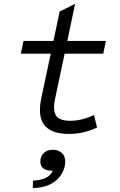

<svg xmlns="http://www.w3.org/2000/svg" viewBox="-20 -682 620 995"><path d="M337 12Q187 12 187 -111Q187 -128 189 -143.5Q191 -159 193 -169L243 -404H88L102 -470H257L289 -622L369 -662L329 -470H529L515 -404H315L266 -173Q264 -163 262 -150.5Q260 -138 260 -125Q260 -89 280 -72.5Q300 -56 343 -56Q404 -56 467 -86L483 -21Q448 -5 412.5 3.5Q377 12 337 12ZM150 293 151 254Q194 252 218 239.5Q242 227 254 203Q222 203 205.5 191.5Q189 180 189 154Q189 129 206.5 111.5Q224 94 254 94Q280 94 299 109.5Q318 125 318 157Q318 185 301.5 216Q285 247 248 269Q211 291 150 293Z"/></svg>

Font: Sometype Mono
Style: Italic
Weight: 400
Italic angle: -12°
Monospace: yes
Designer: Ryoichi Tsunekawa
Foundry: Dharma Type
Version: Version 1.000; ttfautohint (v1.8.3)